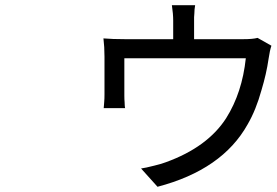

<svg xmlns="http://www.w3.org/2000/svg" viewBox="-20 -641 1059 735"><path d="M966 -496 1019 -466Q1013 -449 1008 -415Q1000 -359 981 -296Q960 -220 928 -165Q831 9 583 74L520 4Q536 2 571 -7Q600 -14 615 -20Q775 -78 846 -189Q907 -286 921 -418H456V-275Q456 -259 457 -250Q457 -246 457.5 -238Q458 -230 459 -227H377L378 -239L379 -252Q380 -263 380 -279V-424Q380 -462 376 -494Q410 -491 460 -491H643V-562Q643 -588 638 -621H727Q724 -604 724 -589L723 -575V-491H910Q948 -491 966 -496Z"/></svg>

Font: Source Han Sans Regular
Style: Regular
Weight: 400
Designer: Ryoko NISHIZUKA  (kana & ideographs); Paul D. Hunt (Latin, Greek & Cyrillic); Wenlong ZHANG  (bopomofo); Sandoll Communi
Foundry: Adobe Systems Incorporated
Version: Version 1.00 January 18, 2024, initial release